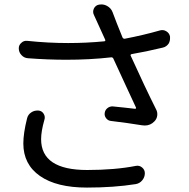

<svg xmlns="http://www.w3.org/2000/svg" viewBox="-20 -806 851 864"><path d="M101.6 -272.5Q105.5 -290 120.1 -299.8Q132.8 -308.6 148.4 -308.6Q150.4 -308.6 152.3 -308.6Q168 -307.6 176.3 -294.4Q184.6 -281.2 179.7 -266.6Q165 -214.8 165 -179.7Q165 -41 372.1 -41Q497.1 -41 591.8 -59.6Q607.4 -62.5 619.6 -52.2Q631.8 -42 631.8 -26.4Q631.8 -8.8 620.1 5.4Q608.4 19.5 590.8 22.5Q492.2 38.1 371.1 38.1Q234.4 38.1 159.7 -14.2Q85 -66.4 85 -160.2Q85 -206.1 101.6 -272.5ZM699.2 -668.9Q713.9 -673.8 728 -665.5Q742.2 -657.2 745.1 -641.6Q745.1 -636.7 745.1 -632.8Q745.1 -621.1 739.3 -610.4Q729.5 -595.7 712.9 -591.8Q635.7 -573.2 572.3 -562.5Q565.4 -560.5 568.4 -554.7Q631.8 -415 682.6 -313.5Q689.5 -300.8 687.5 -285.6Q685.5 -270.5 674.8 -259.8Q657.2 -241.2 631.8 -241.2Q626 -241.2 619.1 -242.2Q553.7 -252.9 479.5 -261.7Q466.8 -262.7 458 -273.4Q449.2 -284.2 451.2 -297.9Q453.1 -311.5 463.9 -319.8Q474.6 -328.1 488.3 -327.1Q504.9 -325.2 540 -321.8Q575.2 -318.4 587.9 -316.4Q590.8 -316.4 591.8 -318.4Q592.8 -320.3 591.8 -322.3Q588.9 -329.1 548.3 -416Q507.8 -502.9 490.2 -542Q487.3 -548.8 479.5 -547.9Q384.8 -537.1 278.3 -537.1Q195.3 -537.1 106.4 -543.9Q88.9 -544.9 77.1 -557.6Q64.5 -570.3 64.5 -588.9Q64.5 -603.5 76.2 -613.3Q86.9 -624 103.5 -622.1Q196.3 -612.3 287.1 -612.3Q369.1 -612.3 449.2 -620.1Q456.1 -621.1 453.1 -627.9L422.9 -694.3Q410.2 -723.6 403.3 -737.3Q395.5 -752 402.3 -767.1Q409.2 -782.2 425.8 -785.2Q430.7 -786.1 436.5 -786.1Q449.2 -786.1 461.9 -779.3Q479.5 -769.5 486.3 -752Q503.9 -704.1 531.2 -637.7Q534.2 -630.9 542 -631.8Q624 -647.5 699.2 -668.9Z"/></svg>

Font: Gen Jyuu Gothic P Regular
Style: Regular
Weight: 400
Designer: [Source Han Sans]
Ryoko NISHIZUKA  (kana & ideographs); Paul D. Hunt (Latin, Greek & Cyrillic); Wenlong ZHANG  (bopomofo
Version: Version 1.002.20150607